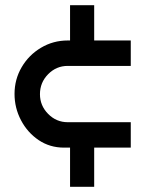

<svg xmlns="http://www.w3.org/2000/svg" viewBox="-20 -720 582 740"><path d="M484 -151H343V0H250V-151H227Q172 -151 129 -180Q86 -209 61 -256.5Q36 -304 36 -358Q36 -414 63.5 -461Q91 -508 138 -536Q185 -564 241 -564H250V-700H343V-564H484V-466H241Q197 -466 165.5 -434Q134 -402 134 -357Q134 -313 165.5 -281Q197 -249 241 -249H484Z"/></svg>

Font: Bruno Ace SC
Style: Regular
Weight: 400
Version: Version 1.100; ttfautohint (v1.8.4.7-5d5b);gftools[0.9.27]